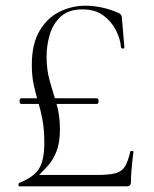

<svg xmlns="http://www.w3.org/2000/svg" viewBox="-20 -656 542 676"><path d="M111 -40H322Q364 -40 386.5 -46Q409 -52 420 -70Q431 -88 439 -123Q439 -125 444.5 -124.5Q450 -124 450 -122Q448 -108 446 -89.5Q444 -71 442.5 -51.5Q441 -32 441 -15Q441 0 426 0H48Q45 0 45 -5.5Q45 -11 48 -12Q100 -33 118 -63Q136 -93 136 -153Q136 -200 129.5 -234.5Q123 -269 114 -298.5Q105 -328 98.5 -358.5Q92 -389 92 -427Q92 -501 119 -547Q146 -593 189.5 -614.5Q233 -636 281 -636Q305 -636 334 -630.5Q363 -625 394 -612Q409 -606 409 -595L418 -489Q418 -485 412.5 -485Q407 -485 406 -489Q404 -518 388.5 -549Q373 -580 344 -601.5Q315 -623 270 -623Q222 -623 194.5 -598Q167 -573 155.5 -535Q144 -497 144 -457Q144 -408 156 -368Q168 -328 179.5 -288.5Q191 -249 191 -200Q191 -153 178.5 -122Q166 -91 147.5 -71Q129 -51 112 -34ZM55 -310H320Q325 -310 326.5 -305Q328 -300 326.5 -295Q325 -290 320 -290H55Q51 -290 49.5 -295Q48 -300 49.5 -305Q51 -310 55 -310Z"/></svg>

Font: Cormorant Infant Light
Style: Regular
Weight: 300
Designer: Christian Thalmann (Catharsis Fonts)
Foundry: Catharsis Fonts
Version: Version 4.001